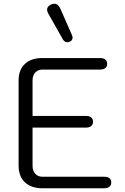

<svg xmlns="http://www.w3.org/2000/svg" viewBox="-20 -1012 673 1032"><path d="M80 -122V-580Q80 -636 113.5 -668Q147 -700 207 -700H517Q556 -700 556 -668Q556 -654 546 -646Q536 -638 517 -638H208Q184 -638 169.5 -622Q155 -606 155 -580V-389H441Q480 -389 480 -357Q480 -342 469.5 -334Q459 -326 441 -326H155V-120Q155 -94 169.5 -78Q184 -62 208 -62H539Q578 -62 578 -31Q578 -16 567.5 -8Q557 0 539 0H209Q148 0 114 -32Q80 -64 80 -122ZM343 -785Q326 -785 317 -802L239 -940Q233 -951 233 -960Q233 -977 253 -987Q262 -992 272 -992Q293 -992 305 -964L367 -823Q370 -816 370 -809Q370 -795 355 -788Q349 -785 343 -785Z"/></svg>

Font: Kodchasan
Style: Regular
Weight: 400
Version: Version 1.000; ttfautohint (v1.6)